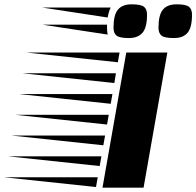

<svg xmlns="http://www.w3.org/2000/svg" viewBox="-270 -868 908 888"><path d="M204 0 314 -625H504L394 0ZM174 -3 -250 -48H182ZM208 -196 -216 -241H216ZM225 -292 -199 -337H233ZM242 -388 -182 -433H250ZM259 -484 -165 -529H266ZM191 -100 -233 -145H199ZM275 -580 -148 -625H283ZM618 -800Q618 -741 597.5 -716.5Q577 -692 534.5 -692Q492 -692 477.5 -703Q463 -714 463 -740Q463 -799 483.5 -823.5Q504 -848 546.5 -848Q589 -848 603.5 -837Q618 -826 618 -800ZM410 -800Q410 -741 389 -716.5Q368 -692 326 -692Q284 -692 269.5 -703Q255 -714 255 -740Q255 -799 275.5 -823.5Q296 -848 338.5 -848Q381 -848 395.5 -837Q410 -826 410 -800ZM242 -833Q233 -816 228 -787L-74 -833ZM225 -740Q225 -722 228 -708L-74 -754H225Z"/></svg>

Font: Faster One
Style: Regular
Weight: 400
Designer: Eduardo Rodriguez Tunni
Foundry: Eduardo Rodriguez Tunni
Version: Version 1.002